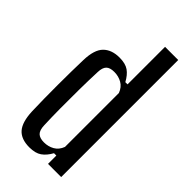

<svg xmlns="http://www.w3.org/2000/svg" viewBox="-252 -860 928 928"><g transform="rotate(45 212.0 -396.0)"><path d="M159.5 7.5Q103.5 7.5 76.2 -23.2Q49 -54 46 -124Q44.5 -163 44 -209.2Q43.5 -255.5 43.5 -303Q43.5 -350.5 44.2 -395Q45 -439.5 46 -476Q48 -548 77.8 -578Q107.5 -608 161.5 -608Q202 -608 224.8 -592Q247.5 -576 265 -543.5H280V-800H370V0H280V-57H264Q246.5 -25 223.2 -8.8Q200 7.5 159.5 7.5ZM192.5 -59.5Q221.5 -59.5 245.2 -73Q269 -86.5 280 -116V-484.5Q269 -514 245.2 -527.5Q221.5 -541 192.5 -541Q163 -541 150 -527.8Q137 -514.5 136 -484.5Q133.5 -424 132.8 -358.8Q132 -293.5 132.5 -231.8Q133 -170 135 -120Q136 -86 149.8 -72.8Q163.5 -59.5 192.5 -59.5Z"/></g></svg>

Font: Big Shoulders Text Thin Medium
Style: Regular
Weight: 500
Version: Version 2.002